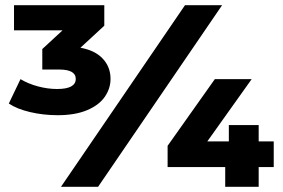

<svg xmlns="http://www.w3.org/2000/svg" viewBox="-20 -720 1090 740"><path d="M406 -416Q406 -379 384 -347Q362 -315 316 -295.5Q270 -276 202 -276Q147 -276 96 -288Q45 -300 14 -321L59 -415Q89 -397 126.5 -387Q164 -377 200 -377Q272 -377 272 -416Q272 -452 208 -452H143V-531L221 -603H34V-700H382V-621L290 -536Q346 -526 376 -494Q406 -462 406 -416ZM693 -700H836L358 0H215ZM1035 -76H977V0H848V-76H626V-158L808 -415H950L779 -175H862V-238H977V-175H1035Z"/></svg>

Font: Montserrat Alternates ExtraBold
Style: Regular
Weight: 800
Designer: Julieta Ulanovsky
Foundry: Julieta Ulanovsky
Version: Version 7.200